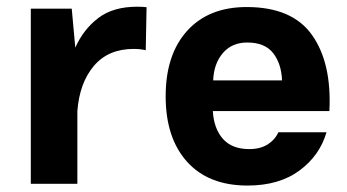

<svg xmlns="http://www.w3.org/2000/svg" viewBox="-20 -559 1055 584"><path d="M73.7 -532.7H198.2L209 -414.1Q233.4 -469.2 278.6 -503.9Q323.7 -538.6 397.5 -538.6Q412.6 -538.6 425.8 -537.1L423.3 -406.2Q406.7 -410.2 386.7 -410.2Q309.1 -410.2 265.4 -358.4Q221.7 -306.6 215.3 -220.7V0H73.7Z M627.4 -221.2Q630.4 -168 658 -136.7Q685.5 -105.5 738.3 -105.5Q771.5 -105.5 793.9 -119.6Q816.4 -133.8 826.7 -156.7H973.1Q952.6 -85.9 890.9 -40.3Q829.1 5.4 732.9 5.4Q614.3 5.4 549.1 -66.9Q483.9 -139.2 483.9 -266.1Q483.9 -393.1 549.3 -465.3Q614.7 -537.6 730.5 -537.6Q868.7 -537.6 929 -452.6Q989.3 -367.7 981.9 -221.2ZM628.4 -314.5H837.9Q835.9 -365.2 810.8 -397.5Q785.6 -429.7 731.9 -429.7Q685.5 -429.7 658 -397.7Q630.4 -365.7 628.4 -314.5Z"/></svg>

Font: Estedad-FD Bold
Style: Regular
Weight: 700
Designer: Amin Abedi
Version: Version 7.3